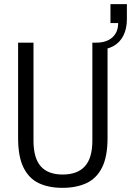

<svg xmlns="http://www.w3.org/2000/svg" viewBox="-20 -891 630 923"><path d="M280 12Q214 12 166.5 -10.5Q119 -33 93 -85.5Q67 -138 67 -228V-686H141V-215Q141 -131 176 -91.5Q211 -52 281 -52Q352 -52 388 -91.5Q424 -131 424 -215V-686H497V-228Q497 -138 470.5 -85.5Q444 -33 395.5 -10.5Q347 12 280 12ZM443 -651V-686Q492 -686 520 -711Q548 -736 548 -780H511V-871H590V-799Q590 -753 573 -719.5Q556 -686 523.5 -668.5Q491 -651 443 -651Z"/></svg>

Font: Archivo Condensed Light
Style: Regular
Weight: 300
Width: 3
Designer: Hector Gatti
Foundry: Omnibus-Type
Version: Version 2.001